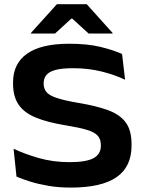

<svg xmlns="http://www.w3.org/2000/svg" viewBox="-20 -856 672 891"><path d="M308.5 14.5Q254 14.5 207 6.8Q160 -1 122 -12.8Q84 -24.5 56.5 -36.5L43 -166Q91 -142.5 158.5 -123Q226 -103.5 302.5 -103.5Q380 -103.5 414 -122Q448 -140.5 448 -180V-183.5Q448 -210 433.5 -226.2Q419 -242.5 383.8 -253.2Q348.5 -264 287 -274Q200.5 -288 146 -310.5Q91.5 -333 66 -370.8Q40.5 -408.5 40.5 -468.5V-473Q40.5 -561 105.8 -607Q171 -653 301.5 -653Q385.5 -653 445.5 -638.5Q505.5 -624 546.5 -605.5L560.5 -486Q512.5 -509 451.2 -524.2Q390 -539.5 319 -539.5Q266.5 -539.5 236.8 -531.2Q207 -523 194.8 -507.2Q182.5 -491.5 182.5 -469.5V-468.5Q182.5 -445.5 195 -429.5Q207.5 -413.5 242.2 -401.8Q277 -390 343.5 -378.5Q428.5 -364.5 483.2 -344Q538 -323.5 564.2 -286.8Q590.5 -250 590.5 -186.5V-180.5Q590.5 -82 520.8 -33.8Q451 14.5 308.5 14.5ZM244 -836.5H382.5L502.5 -703V-700.5H391L315.5 -769.5H311L235.5 -700.5H123.5V-703Z"/></svg>

Font: AnekLatin_SemiExpandedSemiBold
Style: Regular
Weight: 600
Width: 6
Designer: Yesha Goshar
Foundry: Ek Type
Version: Version 1.003